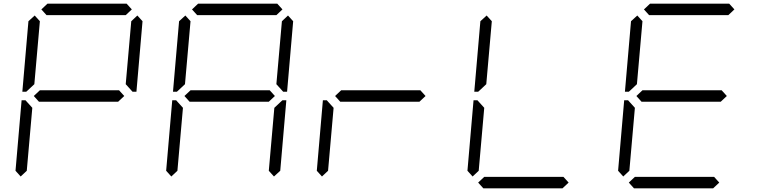

<svg xmlns="http://www.w3.org/2000/svg" viewBox="-20 -1020 4120 1040"><path d="M92 -64 64 -95 97 -477H118L127 -467L155 -436L125 -95ZM163 -500 196 -531H625L653 -500L620 -469H191ZM232 -938 204 -969 237 -1000H666L694 -969L661 -938ZM133 -533 122 -523H101L134 -905L168 -936L196 -905L166 -564ZM724 -936 752 -905 719 -523H698L689 -533L661 -564L691 -905Z M908 -64 880 -95 913 -477H934L943 -467L971 -436L941 -95ZM979 -500 1012 -531H1441L1469 -500L1436 -469H1007ZM1048 -938 1020 -969 1053 -1000H1482L1510 -969L1477 -938ZM949 -533 938 -523H917L950 -905L984 -936L1012 -905L982 -564ZM1540 -936 1568 -905 1535 -523H1514L1505 -533L1477 -564L1507 -905ZM1499 -467 1510 -477H1531L1498 -95L1464 -64L1436 -95L1466 -436Z M1724 -64 1696 -95 1729 -477H1750L1759 -467L1787 -436L1757 -95ZM1795 -500 1828 -531H2257L2285 -500L2252 -469H1823Z M2540 -64 2512 -95 2545 -477H2566L2575 -467L2603 -436L2573 -95ZM2581 -533 2570 -523H2549L2582 -905L2616 -936L2644 -905L2614 -564ZM3060 -31 3027 0H2598L2570 -31L2603 -62H3032Z M3356 -64 3328 -95 3361 -477H3382L3391 -467L3419 -436L3389 -95ZM3427 -500 3460 -531H3889L3917 -500L3884 -469H3455ZM3496 -938 3468 -969 3501 -1000H3930L3958 -969L3925 -938ZM3397 -533 3386 -523H3365L3398 -905L3432 -936L3460 -905L3430 -564ZM3876 -31 3843 0H3414L3386 -31L3419 -62H3848Z"/></svg>

Font: DSEG7 Classic Mini
Style: Light Italic
Weight: 300
Italic angle: -5°
Designer: Keshikan(Twitter:@keshinomi_88pro)
Version: Version 0.46